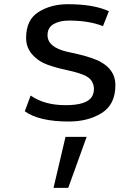

<svg xmlns="http://www.w3.org/2000/svg" viewBox="-20 -572 640 923"><path d="M396.5 85.9 308.1 331.1H237.3L294.9 85.9ZM421.9 -107.4Q431.6 -124 431.6 -144.5Q431.6 -165 420.2 -183.3Q408.7 -201.7 377.4 -213.6Q346.2 -225.6 300.8 -235.1Q255.4 -244.6 210.9 -260Q166.5 -275.4 136 -309.1Q105.5 -342.8 105.5 -390.1Q105.5 -476.6 165 -514.2Q224.6 -551.8 306.6 -551.8Q430.2 -551.8 503.4 -518.1L475.1 -446.3Q408.2 -473.1 311 -473.1Q267.1 -473.1 237.8 -456.3Q208.5 -439.5 208.5 -402.8Q208.5 -345.2 302.7 -323.2Q317.4 -319.8 352.1 -312.3Q386.7 -304.7 420.4 -293Q534.7 -254.9 534.7 -162.4Q534.7 -69.8 469.2 -28.8Q403.8 12.2 310.5 12.2Q167.5 12.2 99.1 -37.1L127.4 -112.8Q192.9 -66.4 295.2 -66.4Q397.5 -66.4 421.9 -107.4Z"/></svg>

Font: Oxygen Mono
Style: Regular
Weight: 400
Designer: Vernon Adams
Foundry: Vernon Adams
Version: Version 0.201; ttfautohint (v0.8) -r 50 -G 200 -x